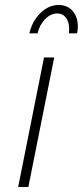

<svg xmlns="http://www.w3.org/2000/svg" viewBox="-20 -752 333 772"><path d="M198 -521 94 0H53L157 -521ZM258 -636Q258 -664 245 -681Q232 -698 210 -698Q184 -698 161.5 -675Q139 -652 131 -618H98Q110 -668 143 -700Q176 -732 216 -732Q251 -732 272 -708Q293 -684 293 -645Q293 -632 290 -618H257Q258 -624 258 -636Z"/></svg>

Font: Gontserrat ExtraLight
Style: Italic
Weight: 275
Italic angle: -11.3°
Designer: Julieta Ulanovsky
Foundry: Julieta Ulanovsky
Version: Version 6.001